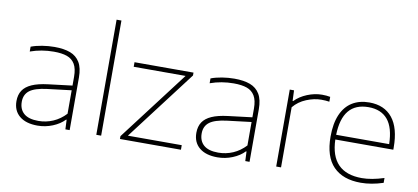

<svg xmlns="http://www.w3.org/2000/svg" viewBox="-73 -1063 2891 1327"><g transform="rotate(10 1372.0 -399.5)"><path d="M464 -369V0H434L431 -67H427Q395.5 -33.5 344.8 -12.8Q294 8 239 8Q157.5 8 112.2 -29.5Q67 -67 67 -134Q67 -178.5 87 -209Q107 -239.5 149.8 -258.5Q192.5 -277.5 262 -286L430 -306.5V-368Q430 -425.5 410.8 -457.5Q391.5 -489.5 355.5 -502.2Q319.5 -515 263 -515Q176.5 -515 98 -487V-521Q132.5 -534 176 -541Q219.5 -548 262 -548Q328.5 -548 372.8 -531.2Q417 -514.5 440.5 -475.2Q464 -436 464 -369ZM430 -109V-273.5L261 -253Q176.5 -242.5 140.2 -214.8Q104 -187 104 -136Q104 -83 137.5 -54Q171 -25 239 -25Q293 -25 342.2 -46.2Q391.5 -67.5 430 -109Z M651 0V-808H685V0Z M867 -32H1245V0H817V-20L1188 -508H824V-540H1238V-520Z M1726.5 -369V0H1696.5L1693.5 -67H1689.5Q1658 -33.5 1607.2 -12.8Q1556.5 8 1501.5 8Q1420 8 1374.8 -29.5Q1329.5 -67 1329.5 -134Q1329.5 -178.5 1349.5 -209Q1369.5 -239.5 1412.2 -258.5Q1455 -277.5 1524.5 -286L1692.5 -306.5V-368Q1692.5 -425.5 1673.2 -457.5Q1654 -489.5 1618 -502.2Q1582 -515 1525.5 -515Q1439 -515 1360.5 -487V-521Q1395 -534 1438.5 -541Q1482 -548 1524.5 -548Q1591 -548 1635.2 -531.2Q1679.5 -514.5 1703 -475.2Q1726.5 -436 1726.5 -369ZM1692.5 -109V-273.5L1523.5 -253Q1439 -242.5 1402.8 -214.8Q1366.5 -187 1366.5 -136Q1366.5 -83 1400 -54Q1433.5 -25 1501.5 -25Q1555.5 -25 1604.8 -46.2Q1654 -67.5 1692.5 -109Z M1913.5 -540H1943.5L1946.5 -466H1950.5Q1984.5 -501.5 2036.8 -522.8Q2089 -544 2140.5 -544Q2171.5 -544 2197.5 -539V-505Q2173.5 -509 2140.5 -509Q2091 -509 2037 -487Q1983 -465 1947.5 -422V0H1913.5Z M2690.5 -255H2283.5Q2290 -24 2509.5 -24Q2577.5 -24 2664.5 -52V-18Q2582 9 2507.5 9Q2382 9 2314.8 -60Q2247.5 -129 2247.5 -270Q2247.5 -361.5 2274.5 -423.8Q2301.5 -486 2351.8 -517Q2402 -548 2471.5 -548Q2577 -548 2633.8 -477.5Q2690.5 -407 2690.5 -270ZM2283.5 -288H2655.5Q2653 -403.5 2606.5 -459.2Q2560 -515 2471.5 -515Q2289.5 -515 2283.5 -288Z"/></g></svg>

Font: Encode Sans Expanded Thin
Style: Regular
Weight: 250
Width: 7
Designer: Multiple Designers
Foundry: Impallari Type
Version: Version 2.000